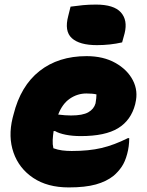

<svg xmlns="http://www.w3.org/2000/svg" viewBox="-20 -805 640 838"><path d="M358 -560Q431 -560 483.5 -530.5Q536 -501 560 -454.5Q584 -408 571 -355L570 -350Q552 -280 495.5 -245.5Q439 -211 333 -211Q296 -211 266.5 -217Q237 -223 220 -233H214Q211 -213 210 -194Q209 -175 213 -158Q232 -151 251.5 -148.5Q271 -146 293 -146Q368 -146 423 -159Q478 -172 538 -202H544Q544 -166 535 -133Q526 -99 511 -77Q496 -55 476 -38Q445 -13 398.5 0Q352 13 280 13Q187 13 125 -28.5Q63 -70 39 -139Q15 -208 35 -290L39 -305Q70 -430 152.5 -495Q235 -560 358 -560ZM357 -397Q318 -397 285 -374.5Q252 -352 234 -305Q250 -303 263.5 -302Q277 -301 290 -301Q341 -301 365.5 -315Q390 -329 397 -354Q399 -366 400 -375.5Q401 -385 401 -393Q385 -397 357 -397ZM288 -776Q316 -780 342 -782.5Q368 -785 399 -785Q477 -785 507.5 -751Q538 -717 524 -660L513 -620Q461 -608 403 -608Q327 -608 293.5 -638.5Q260 -669 278 -736Z"/></svg>

Font: Recursive Mn Csl St Blk
Style: Italic
Weight: 900
Italic angle: -15°
Monospace: yes
Version: Version 1.079;hotconv 1.0.112;makeotfexe 2.5.65598; ttfautoh